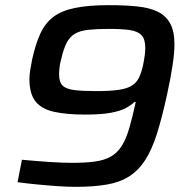

<svg xmlns="http://www.w3.org/2000/svg" viewBox="-20 -716 719 744"><path d="M273 8Q244 8 206 5.5Q168 3 126.5 -1Q85 -5 48 -10L65 -97Q117 -92 170 -88.5Q223 -85 258 -85Q311 -85 347.5 -90Q384 -95 409 -109Q434 -123 451 -149.5Q468 -176 480.5 -218Q493 -260 506 -321H501Q489 -309 468 -297.5Q447 -286 409.5 -279Q372 -272 311 -272Q239 -272 190.5 -282.5Q142 -293 118 -322.5Q94 -352 94 -410Q94 -425 97 -443.5Q100 -462 104 -483Q117 -543 135.5 -584Q154 -625 185.5 -649.5Q217 -674 269.5 -685Q322 -696 401 -696Q465 -696 512.5 -691Q560 -686 591.5 -670.5Q623 -655 639.5 -625Q656 -595 656 -544Q656 -511 648.5 -461.5Q641 -412 627 -348Q608 -261 588.5 -199Q569 -137 543.5 -97Q518 -57 482 -33.5Q446 -10 395 -1Q344 8 273 8ZM353 -363Q408 -363 441 -368Q474 -373 492 -385Q510 -397 519 -416Q528 -435 534 -462Q538 -481 540.5 -498.5Q543 -516 543 -530Q543 -564 528.5 -579.5Q514 -595 483 -599.5Q452 -604 404 -604Q355 -604 322.5 -600.5Q290 -597 270 -585Q250 -573 238 -549.5Q226 -526 217 -486Q212 -468 210.5 -453.5Q209 -439 209 -427Q209 -398 222.5 -384.5Q236 -371 268 -367Q300 -363 353 -363Z"/></svg>

Font: Saira Thin Medium
Style: Italic
Weight: 500
Italic angle: -12°
Version: Version 1.101